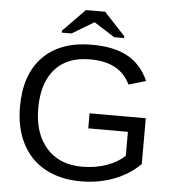

<svg xmlns="http://www.w3.org/2000/svg" viewBox="-59 -928 895 992"><g transform="rotate(5 389.0 -432.0)"><path d="M50.3 -347.2C50.3 -274.3 64 -210.9 91.6 -157C119.1 -103.1 158.9 -61.8 210.9 -33.2C263 -4.6 325 9.8 397 9.8C458.8 9.8 516.2 -0.4 569.1 -20.8C622 -41.1 666.7 -69.8 703.1 -106.9V-344.2H411.6V-266.1H617.2V-142.1C593.1 -118.7 561.6 -100.1 522.7 -86.4C483.8 -72.8 441.9 -65.9 397 -65.9C318.2 -65.9 256.5 -91.1 211.9 -141.4C167.3 -191.7 145 -260.3 145 -347.2C145 -434.4 166 -502 208 -550C250 -598.1 310.7 -622.1 390.1 -622.1C441.2 -622.1 484 -613.1 518.3 -595.2C552.7 -577.3 579.6 -548.8 599.1 -509.8L688 -536.1C662.3 -592.8 625.7 -634 578.1 -659.7C530.6 -685.4 468.8 -698.2 392.6 -698.2C284.2 -698.2 200 -667.6 140.1 -606.4C80.2 -545.2 50.3 -458.8 50.3 -347.2ZM555.2 -756.8 445.8 -874H346.2L231.9 -756.8V-747.1H282.7L396 -814.9H397L503.9 -747.1H555.2Z"/></g></svg>

Font: Arimo
Style: Regular
Weight: 400
Designer: Steve Matteson
Foundry: Monotype Imaging Inc.
Version: Version 1.32